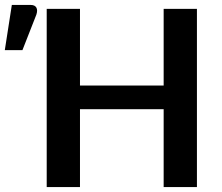

<svg xmlns="http://www.w3.org/2000/svg" viewBox="-106 -759 900 779"><path d="M0 0ZM693 0H558V-316H218.5V0H83.5V-723H218.5V-412H558V-723H693ZM-86.5 -555.5 -58 -739H18Q35.5 -739 41.5 -728.2Q47.5 -717.5 41.5 -699.5L-15 -555.5Z"/></svg>

Font: Lato
Style: Bold
Weight: 700
Designer: Lukasz Dziedzic
Foundry: tyPoland Lukasz Dziedzic
Version: Version 2.007; 2014-02-27